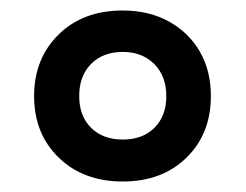

<svg xmlns="http://www.w3.org/2000/svg" viewBox="-20 -744 468 366"><path d="M214 -398Q139 -398 92 -443.5Q45 -489 45 -561Q45 -632 91.5 -678Q138 -724 214 -724Q264 -724 302 -703Q340 -682 361 -645.5Q382 -609 382 -561Q382 -489 335.5 -443.5Q289 -398 214 -398ZM214 -478Q252 -478 274.5 -500.5Q297 -523 297 -561Q297 -599 274 -622Q251 -645 214 -645Q176 -645 153.5 -622Q131 -599 131 -561Q131 -523 153.5 -500.5Q176 -478 214 -478Z"/></svg>

Font: Noto Sans SemiBold
Style: Regular
Weight: 600
Designer: Monotype Design Team
Foundry: Monotype Imaging Inc.
Version: Version 2.007